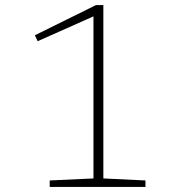

<svg xmlns="http://www.w3.org/2000/svg" viewBox="-20 -737 690 757"><path d="M348.5 -33.5V-672.5L128.5 -574.5L117.5 -598L358.5 -717H387.5V-33.5L553.5 -25.5V0H176V-25.5Z"/></svg>

Font: Newsreader Caption ExtraLight
Style: Regular
Weight: 275
Designer: Hugues Gentile
Foundry: Production Type
Version: Version 1.001